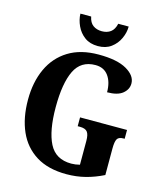

<svg xmlns="http://www.w3.org/2000/svg" viewBox="-134 -1029 966 1137"><g transform="rotate(15 348.5 -460.0)"><path d="M381 10Q269 10 195 -36Q121 -82 84.5 -164.5Q48 -247 48 -358Q48 -466 86 -548.5Q124 -631 199 -677.5Q274 -724 384 -724Q498 -724 556.5 -690Q615 -656 615 -608Q615 -572 584 -546.5Q553 -521 489 -521Q489 -583 461.5 -621Q434 -659 382 -659Q293 -659 255.5 -581.5Q218 -504 218 -358Q218 -213 257.5 -135.5Q297 -58 393 -58Q418 -58 445 -65V-211Q445 -251 432 -266.5Q419 -282 387 -282H373V-336H661V-282H653Q625 -282 615.5 -266Q606 -250 606 -207V-45Q552 -18 497 -4Q442 10 381 10ZM365 -771Q316 -771 283.5 -795Q251 -819 234 -856Q217 -893 216 -930H282Q289 -894 311 -878Q333 -862 365 -862Q397 -862 418.5 -878Q440 -894 448 -930H512Q512 -893 495 -856Q478 -819 445.5 -795Q413 -771 365 -771Z"/></g></svg>

Font: Noto Serif Ethiopic Condensed ExtraBold
Style: Regular
Weight: 800
Width: 3
Designer: Monotype Design Team
Foundry: Monotype Imaging Inc.
Version: Version 2.102; ttfautohint (v1.8.4.7-5d5b)